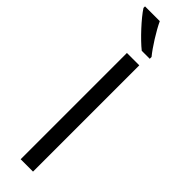

<svg xmlns="http://www.w3.org/2000/svg" viewBox="-317 -922 912 912"><g transform="rotate(45 139.5 -465.5)"><path d="M194.3 -783.2C165.5 -817.9 122.6 -886.2 101.6 -931.2H2.4V-920.9C28.3 -879.9 98.1 -804.7 140.6 -771H194.3ZM181.2 0V-713.9H98.1V0Z"/></g></svg>

Font: Open Sans
Style: Regular
Weight: 400
Foundry: Ascender Corporation
Version: Version 1.100;PS 001.100;hotconv 1.0.88;makeotf.lib2.5.64775